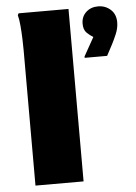

<svg xmlns="http://www.w3.org/2000/svg" viewBox="-54 -801 596 843"><g transform="rotate(-5 244.0 -380.0)"><path d="M68 0V-596Q68 -616 67 -646Q66 -676 63.5 -705Q61 -734 56 -752L60 -760H280V0ZM378 -628Q364 -636 350 -649.5Q336 -663 336 -690Q336 -721 357 -740.5Q378 -760 410 -760Q442 -760 465 -739.5Q488 -719 488 -683Q488 -658 477 -632Q466 -606 457 -589L431 -540H332V-546Z"/></g></svg>

Font: Kufam Black
Style: Regular
Weight: 900
Designer: Wael Morcos, Artur Schmal
Foundry: Original Type
Version: Version 1.301; ttfautohint (v1.8.3)